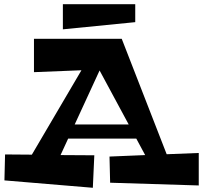

<svg xmlns="http://www.w3.org/2000/svg" viewBox="-20 -866 962 910"><path d="M922 -141 770 -135 557 -682H141V-524L366 -533L131 -133L4 -134L1 -11L420 24L427 -130L267 -131L303 -209H626L668 -131L499 -124L502 0L922 13ZM452 -532 590 -276H334ZM621 -846H278V-727L621 -761Z"/></svg>

Font: Peralta
Style: Regular
Weight: 400
Designer: Astigmatic (AOETI)
Foundry: Astigmatic (AOETI)
Version: Version 1.000